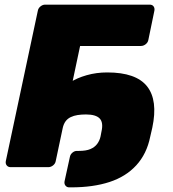

<svg xmlns="http://www.w3.org/2000/svg" viewBox="-20 -720 744 827"><path d="M26 0Q15 0 9 -7.5Q3 -15 5 -26L143 -674Q145 -685 154.5 -692.5Q164 -700 174 -700H625Q636 -700 641.5 -692.5Q647 -685 645 -674L619 -548Q617 -537 607.5 -529.5Q598 -522 587 -522H325L220 -26Q218 -15 208.5 -7.5Q199 0 188 0ZM282 -365Q311 -384 353 -396Q395 -408 442 -408Q566 -408 613.5 -348Q661 -288 636 -170L627 -131Q612 -57 567 -8Q522 41 451.5 64Q381 87 287 87H278Q268 87 262 79.5Q256 72 258 61L281 -44Q283 -55 292 -62.5Q301 -70 311 -70H320Q351 -70 369.5 -78Q388 -86 398.5 -100Q409 -114 413 -132L417 -153Q426 -192 409.5 -209.5Q393 -227 350 -227Q331 -227 314.5 -224.5Q298 -222 284.5 -215.5Q271 -209 262.5 -197.5Q254 -186 250 -168Z"/></svg>

Font: Rubik ExtraBold
Style: Italic
Weight: 800
Italic angle: -12°
Designer: Hubert and Fischer
Foundry: Hubert and Fischer
Version: Version 2.300;gftools[0.9.30]